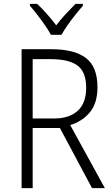

<svg xmlns="http://www.w3.org/2000/svg" viewBox="-20 -1060 578 987"><path d="M244 -807Q362 -807 421.5 -762Q481 -717 481 -611Q481 -531 443 -484Q405 -437 341 -417L519 -93H453L288 -402H148V-93H91V-807ZM240 -756H148V-451H259Q336 -451 379.5 -490.5Q423 -530 423 -609Q423 -690 378.5 -723Q334 -756 240 -756ZM242 -881Q230 -903 211 -930.5Q192 -958 171.5 -984.5Q151 -1011 134 -1030V-1040H171Q195 -1018 221 -988.5Q247 -959 269 -930Q292 -960 317 -987Q342 -1014 368 -1040H406V-1030Q388 -1010 367 -983.5Q346 -957 327 -930Q308 -903 296 -881Z"/></svg>

Font: Noto Sans Telugu UI SemiCondensed Light
Style: Regular
Weight: 300
Width: 4
Designer: Jelle Bosma - Monotype Design Team
Foundry: Monotype Imaging Inc.
Version: Version 2.005; ttfautohint (v1.8.4.7-5d5b)